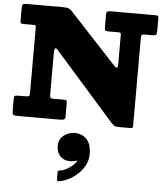

<svg xmlns="http://www.w3.org/2000/svg" viewBox="-70 -811 1096 1282"><g transform="rotate(5 477.5 -170.0)"><path d="M104.5 -615H47.5Q34.5 -615 29.8 -618Q25 -621 25 -633.5V-718Q25 -740 30.8 -745Q36.5 -750 57.5 -750H293.5Q321 -750 333.8 -746.5Q346.5 -743 359 -729.5L675 -389.5Q687 -377 693.5 -378.5Q700 -380 700 -413.5V-595.5Q700 -606.5 697.5 -610.8Q695 -615 684.5 -615H612.5Q596 -615 593 -620.5Q590 -626 590 -642.5V-724.5Q590 -742.5 596.2 -746.2Q602.5 -750 619.5 -750H921.5Q931.5 -750 935.8 -746.8Q940 -743.5 940 -732.5V-646.5Q940 -624.5 934 -619.8Q928 -615 905.5 -615H857.5Q843.5 -615 839.2 -609.5Q835 -604 835 -590.5V-5Q835 9 830.5 12Q826 15 811.5 15H740Q717.5 15 708.5 8.8Q699.5 2.5 689.5 -8.5L289.5 -461.5Q277 -476 271 -470.8Q265 -465.5 265 -430.5V-162.5Q265 -145 269.2 -140Q273.5 -135 290.5 -135H362.5Q373 -135 376.5 -131.2Q380 -127.5 380 -116V-25Q380 -6.5 370.5 -3.2Q361 0 344.5 0H58.5Q37 0 31 -5Q25 -10 25 -32.5V-109.5Q25 -128.5 31 -131.8Q37 -135 55.5 -135H104.5Q122 -135 126 -140.2Q130 -145.5 130 -163V-589.5Q130 -608.5 126.8 -611.8Q123.5 -615 104.5 -615ZM345 175.5Q345 131.5 377.2 105.8Q409.5 80 450.5 80Q501 80 531.8 113Q562.5 146 562.5 211Q562.5 253 543.8 288Q525 323 496 349Q467 375 434.5 390.8Q402 406.5 374.5 410Q366 411 362.8 408.8Q359.5 406.5 359.5 397V349.5Q359.5 340.5 369.5 339Q393.5 336.5 416.2 324.5Q439 312.5 456.8 296.8Q474.5 281 482.5 267.5Q484 265 482.2 263.5Q480.5 262 476.5 263.5Q461 270.5 435.5 270.5Q394.5 270.5 369.8 245Q345 219.5 345 175.5Z"/></g></svg>

Font: Besley* Fatface
Style: Regular
Weight: 900
Designer: Owen Earl
Foundry: indestructible type*
Version: Version 3.000; ttfautohint (v1.8.3)